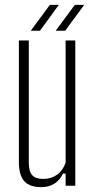

<svg xmlns="http://www.w3.org/2000/svg" viewBox="-20 -767 393 793"><path d="M151 6Q102.5 6 80.2 -18.8Q58 -43.5 58 -98V-600H99V-95Q99 -59 113 -43.5Q127 -28 159 -28Q191.5 -28 215.8 -45.5Q240 -63 251 -95V-600H291V0H251V-50H240Q226.5 -21.5 203.5 -7.8Q180.5 6 151 6ZM107 -640 186 -747H223L145 -640ZM210 -640 289 -747H328L249 -640Z"/></svg>

Font: Big Shoulders Text SC Thin
Style: Regular
Weight: 100
Designer: Patric King
Foundry: XO Type Co
Version: Version 2.002